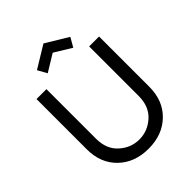

<svg xmlns="http://www.w3.org/2000/svg" viewBox="-263 -1080 1233 1233"><g transform="rotate(-45 354.0 -463.0)"><path d="M238 -786 203 -849 354 -941 506 -849 470 -786 354 -857ZM70 -263V-720H160V-270Q160 -175 219 -122Q278 -69 354 -69Q430 -69 489 -122Q548 -175 548 -270V-720H638V-263Q638 -138 559 -61.5Q480 15 354 15Q228 15 149 -61.5Q70 -138 70 -263Z"/></g></svg>

Font: Manrope Medium
Style: Medium
Weight: 500
Designer: Mikhail Sharanda
Foundry: Mikhail Sharanda
Version: Version 4.000;hotconv 1.0.109;makeotfexe 2.5.65596